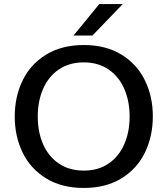

<svg xmlns="http://www.w3.org/2000/svg" viewBox="-20 -916 830 951"><path d="M53 0ZM53 -339Q53 -437 92 -517.5Q131 -598 208.5 -645.5Q286 -693 395 -693Q504 -693 581.5 -645.5Q659 -598 698 -517.5Q737 -437 737 -340Q737 -241 698 -160.5Q659 -80 581.5 -32.5Q504 15 395 15Q286 15 208.5 -32.5Q131 -80 92 -160.5Q53 -241 53 -339ZM622 -339Q622 -415 595.5 -476Q569 -537 517.5 -572Q466 -607 395 -607Q323 -607 271.5 -572Q220 -537 193.5 -476Q167 -415 167 -339Q167 -262 193.5 -201.5Q220 -141 271.5 -106Q323 -71 395 -71Q467 -71 518 -106Q569 -141 595.5 -201.5Q622 -262 622 -339ZM472 -896H588L438 -740H344Z"/></svg>

Font: Martel Sans SemiBold
Style: Regular
Weight: 600
Designer: Dan Reynolds and Mathieu Réguer
Foundry: Dan Reynolds and Mathieu Réguer
Version: Version 1.002; ttfautohint (v1.1) -l 5 -r 5 -G 72 -x 0 -D la